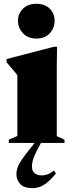

<svg xmlns="http://www.w3.org/2000/svg" viewBox="-20 -758 380 1018"><path d="M173 -553.5Q128.5 -553.5 102 -581.5Q75.5 -609.5 75.5 -648.5Q75.5 -686 102 -712Q128.5 -738 173 -738Q218 -738 243.8 -712Q269.5 -686 269.5 -648.5Q269.5 -609.5 243.8 -581.5Q218 -553.5 173 -553.5ZM282.5 -510 281 -399.5V-36L322 -17.5V0H26.5V-17.5L72 -37V-359.5Q66 -367.5 58.2 -376.8Q50.5 -386 40 -398.2Q29.5 -410.5 15 -427.5V-445L265.5 -510ZM191 11.5Q172.5 45 163.5 66.2Q154.5 87.5 152 101Q149.5 114.5 149.5 126.5Q149.5 148 163.5 160Q177.5 172 202 172Q214 172 228.8 167.8Q243.5 163.5 266 146.5L276.5 162.5Q237 208.5 209.8 224Q182.5 239.5 152.5 239.5Q107.5 239.5 87.2 217.8Q67 196 67 165Q67 147.5 73.5 129.5Q80 111.5 97.2 86.2Q114.5 61 145.5 22.5L198 -43H220.5Z"/></svg>

Font: Newsreader 60pt ExtraBold
Style: Regular
Weight: 800
Designer: Hugues Gentile
Foundry: Production Type
Version: Version 1.003